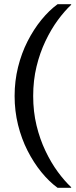

<svg xmlns="http://www.w3.org/2000/svg" viewBox="-20 -770 366 920"><path d="M139 -310Q139 -385 155 -451Q171 -517 198 -573.5Q225 -630 257 -673.5Q289 -717 321 -747V-750H256Q215 -720 178 -674.5Q141 -629 112 -572Q83 -515 66.5 -448.5Q50 -382 50 -310Q50 -238 66.5 -171.5Q83 -105 112 -48Q141 9 178 54.5Q215 100 256 130H321V127Q289 97 257 53.5Q225 10 198 -46.5Q171 -103 155 -169Q139 -235 139 -310Z"/></svg>

Font: Roboto Serif 28pt
Style: Regular
Weight: 400
Designer: Greg Gazdowicz
Foundry: Commercial Type
Version: Version 1.008